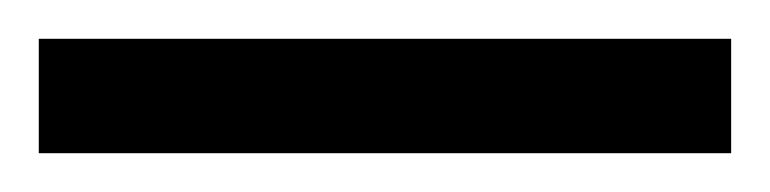

<svg xmlns="http://www.w3.org/2000/svg" viewBox="-23 63 397 99"><path d="M-3 142V83H354V142Z"/></svg>

Font: Noto Serif Ethiopic ExtraCondensed ExtraLight
Style: Regular
Weight: 200
Width: 2
Designer: Monotype Design Team
Foundry: Monotype Imaging Inc.
Version: Version 2.102; ttfautohint (v1.8.4.7-5d5b)